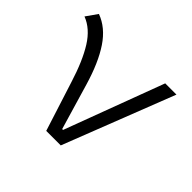

<svg xmlns="http://www.w3.org/2000/svg" viewBox="-129 -685 844 844"><g transform="rotate(45 293.0 -263.5)"><path d="M247.1 0 173.3 -231Q142.1 -331.1 103.8 -392.3Q65.4 -453.6 10.3 -474.6L47.4 -527.3Q109.9 -504.4 153.3 -439.5Q196.8 -374.5 228 -268.6L291 -55.2H296.4L469.2 -517.6H539.1L337.4 0Z"/></g></svg>

Font: CaskaydiaMono NF Light
Style: Regular
Weight: 300
Designer: Aaron Bell
Foundry: Saja Typeworks
Version: Version 2111.001; ttfautohint (v1.8.4);Nerd Fonts 3.1.1